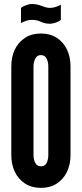

<svg xmlns="http://www.w3.org/2000/svg" viewBox="-20 -906 398 934"><path d="M179 8Q134 8 101.8 -13Q69.5 -34 52.2 -70Q35 -106 35 -151V-584Q35 -629.5 52.2 -665.2Q69.5 -701 101.8 -722Q134 -743 179 -743Q224 -743 256.2 -722Q288.5 -701 305.8 -665Q323 -629 323 -584V-151Q323 -106 305.8 -70Q288.5 -34 256.2 -13Q224 8 179 8ZM179 -97Q199 -97 207 -113.8Q215 -130.5 215 -151V-584Q215 -604.5 206.5 -621.2Q198 -638 179 -638Q160.5 -638 151.8 -621.2Q143 -604.5 143 -584V-151Q143 -130.5 151.5 -113.8Q160 -97 179 -97ZM223 -790.5Q199.5 -790.5 180 -799.5Q158.5 -809.5 135 -809.5Q121.5 -809.5 107 -804.8Q92.5 -800 82 -793.5V-867.5Q89 -873 97.5 -876.8Q106 -880.5 115 -883.5Q124 -886.5 135 -886.5Q158.5 -886.5 179 -878.5Q190 -874.5 201 -871Q212 -867.5 223 -867.5Q236.5 -867.5 251 -872.2Q265.5 -877 276 -883.5V-809.5Q266.5 -801 250.5 -795.8Q234.5 -790.5 223 -790.5Z"/></svg>

Font: League Gothic
Style: Regular
Weight: 400
Designer: The League of Moveable Type
Version: Version 2.001